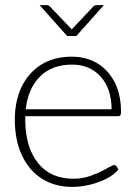

<svg xmlns="http://www.w3.org/2000/svg" viewBox="-20 -726 532 752"><path d="M264 6Q194 6 143.5 -26.5Q93 -59 65.5 -118.5Q38 -178 38 -258Q38 -330 64.5 -385.5Q91 -441 141 -472.5Q191 -504 261 -504Q319 -504 362 -477.5Q405 -451 429.5 -403Q454 -355 454 -287Q454 -278 451.5 -274.5Q449 -271 442 -271H79Q79 -266 79 -261.5Q79 -257 79 -249Q81 -146 130 -86Q179 -26 267 -26Q304 -26 335.5 -37.5Q367 -49 390.5 -62Q414 -75 423 -79Q430 -81 435 -76L444 -63Q429 -43 399.5 -27.5Q370 -12 334 -3Q298 6 264 6ZM81 -298H417Q417 -378 374.5 -425.5Q332 -473 262 -473Q183 -473 136 -425.5Q89 -378 81 -298ZM387 -706 279 -585H243L135 -706H163Q170 -706 175 -701L261 -611L346 -701Q348 -703 351 -704.5Q354 -706 358 -706Z"/></svg>

Font: Aleo ExtraLight
Style: Regular
Weight: 250
Designer: Alessio Laiso
Foundry: Alessio Laiso
Version: Version 2.001;gftools[0.9.29]